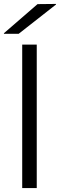

<svg xmlns="http://www.w3.org/2000/svg" viewBox="-32 -957 305 977"><path d="M155 -730V0H81V-730ZM-12 -785V-788L159 -936L253 -937V-934L63 -785Z"/></svg>

Font: Nacelle Light
Style: Regular
Weight: 300
Designer: Sora Sagano
Foundry: Sora Sagano
Version: Version 1.000;FEAKit 1.0